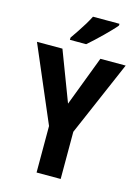

<svg xmlns="http://www.w3.org/2000/svg" viewBox="-136 -1009 792 1085"><g transform="rotate(15 259.5 -466.5)"><path d="M260 -422 371 -714H519L330 -276V0H189V-272L0 -714H149ZM424 -923Q413 -909 394.5 -890Q376 -871 354.5 -849.5Q333 -828 311.5 -808.5Q290 -789 272 -773H177V-786Q194 -811 211 -836Q228 -861 243 -886Q258 -911 269 -933H424Z"/></g></svg>

Font: Noto Sans Khmer Condensed
Style: Bold
Weight: 700
Width: 3
Designer: Danh Hong and the Monotype Design Team
Foundry: Monotype Imaging Inc.
Version: Version 2.004